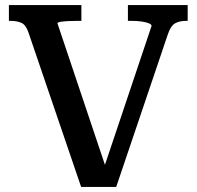

<svg xmlns="http://www.w3.org/2000/svg" viewBox="-20 -730 773 755"><path d="M406 -42 387 -65 576 -628Q576 -634 565 -638.5Q554 -643 536 -645.5Q518 -648 496 -648H483V-710H718V-648H713Q685 -648 668 -638Q651 -628 640 -595L437 5H299L92 -602Q82 -632 64.5 -640Q47 -648 20 -648H15V-710H300V-648H286Q264 -648 246 -647Q228 -646 217 -644Q206 -642 206 -638Z"/></svg>

Font: Roboto Serif 20pt Medium
Style: Regular
Weight: 500
Version: Version 1.008